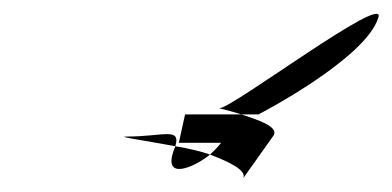

<svg xmlns="http://www.w3.org/2000/svg" viewBox="-20 -665 566 277"><path d="M163 -468C147 -468 185 -463 233 -454C241 -482 216 -468 163 -468ZM231 -449C214 -403 261 -424 283 -442C272 -446 252 -451 233 -454ZM247 -500 238 -459H299C299 -459 293 -451 283 -442C312 -431 336 -419 331 -408L375 -470C382 -483 349 -493 328 -500ZM297 -509C293 -509 310 -506 328 -500H353C353 -500 508 -580 526 -640C537 -676 315 -509 297 -509Z"/></svg>

Font: bitstorm
Style: ulcnobl
Weight: 400
Version: Version 0.2